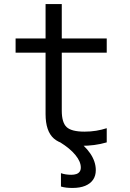

<svg xmlns="http://www.w3.org/2000/svg" viewBox="-20 -710 640 948"><path d="M338 218Q322 218 308 216.5Q294 215 281 211V145Q292 149 305 151Q318 153 332 153Q346 153 356.5 149.5Q367 146 373 138Q379 130 379 117Q379 88 352.5 55.5Q326 23 276 -8L345 -29Q398 7 425.5 47.5Q453 88 453 130Q453 158 439.5 177.5Q426 197 400.5 207.5Q375 218 338 218ZM382 10Q287 10 246 -26Q205 -62 205 -147V-450H57V-520H205V-690H285V-520H507V-450H285V-164Q285 -105 309 -82.5Q333 -60 397 -60Q428 -60 455 -64.5Q482 -69 507 -77V-7Q476 2 445 6Q414 10 382 10Z"/></svg>

Font: M PLUS Code Latin Expanded
Style: Regular
Weight: 400
Width: 7
Designer: Coji Morishita
Foundry: UNDERFOREST DESIGN
Version: Version 1.002; ttfautohint (v1.8.3)